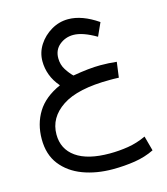

<svg xmlns="http://www.w3.org/2000/svg" viewBox="-120 -586 878 1008"><g transform="rotate(-15 319.0 -82.0)"><path d="M472.7 -362.8Q399.4 -405.8 349.1 -405.8Q306.2 -405.8 273.9 -379.4Q241.7 -353 241.7 -307.6Q241.7 -272.5 259.5 -244.6Q277.3 -216.8 295.4 -199.7Q383.8 -215.3 445.3 -215.3Q468.3 -215.3 490.2 -214.1Q512.2 -212.9 533.7 -210.4L522.5 -127Q506.3 -127.9 494.1 -127.9Q481.9 -127.9 474.1 -127.9Q298.8 -127.9 213.9 -71.5Q128.9 -15.1 128.9 76.7Q128.9 156.2 191.7 200.7Q254.4 245.1 374 245.1Q424.8 245.1 474.6 237.1Q524.4 229 572.8 206.5L594.7 287.1Q546.4 311 488.8 320.1Q431.2 329.1 368.7 329.1Q279.3 329.1 206.5 301.8Q133.8 274.4 90.8 219.2Q47.9 164.1 47.9 80.1Q47.9 -2 87.2 -65.9Q126.5 -129.9 213.4 -168.5Q184.1 -202.6 170.7 -239Q157.2 -275.4 157.2 -314Q157.2 -361.3 183.3 -401.9Q209.5 -442.4 252.2 -467.5Q294.9 -492.7 344.2 -492.7Q419.4 -492.7 504.9 -434.1Z"/></g></svg>

Font: Vazir FD-UI
Style: Regular-FD-UI
Weight: 400
Designer: Saber Rastikerdar
Foundry: Saber Rastikerdar
Version: Version 30.1.0